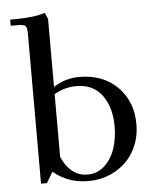

<svg xmlns="http://www.w3.org/2000/svg" viewBox="-53 -791 679 843"><g transform="rotate(-5 286.0 -369.5)"><path d="M22 -702.1V-729Q133.8 -729 175.8 -746.1L188 -717.8V-418Q239.7 -452.1 301.8 -452.1Q406.2 -452.1 470.2 -388.2Q534.2 -324.2 534.2 -223.1Q534.2 -160.2 505.6 -107.9Q477.1 -55.7 423.3 -24.4Q369.6 6.8 301.8 6.8Q212.9 6.8 148.9 -47.9L120.1 0H94.2V-662.1Q94.2 -687 87.2 -694.6Q80.1 -702.1 55.2 -702.1ZM188 -110.8Q204.1 -70.3 232.9 -46.1Q261.7 -22 301.8 -22Q346.2 -22 377.9 -52.2Q409.7 -82.5 423.8 -127Q438 -171.4 438 -223.1Q438 -306.6 398.9 -359.9Q359.9 -413.1 286.1 -413.1Q233.4 -413.1 188 -386.2Z"/></g></svg>

Font: Dihjauti S
Style: Bold
Weight: 700
Designer: T. Christopher White
Version: Version 3.0.0